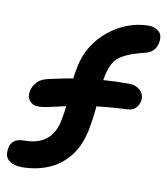

<svg xmlns="http://www.w3.org/2000/svg" viewBox="-84 -779 749 859"><g transform="rotate(10 290.0 -349.0)"><path d="M73 12Q35 12 13 -6Q-9 -24 -1 -63Q2 -82 17 -94.5Q32 -107 63 -107Q110 -107 140.5 -122.5Q171 -138 187.5 -163.5Q204 -189 210 -220Q219 -264 222 -295Q225 -326 226 -353Q227 -380 229.5 -408.5Q232 -437 240 -474Q250 -526 277 -569Q304 -612 343 -643.5Q382 -675 428 -692.5Q474 -710 523 -710Q550 -710 569 -694Q588 -678 581 -641Q577 -621 563.5 -607Q550 -593 528 -588Q467 -573 435 -556Q403 -539 389 -514.5Q375 -490 367 -451Q360 -417 358.5 -382Q357 -347 353.5 -303.5Q350 -260 339 -202Q323 -127 284 -79.5Q245 -32 190.5 -10Q136 12 73 12ZM95 -268Q72 -268 58 -286Q44 -304 50 -332Q55 -354 72 -372Q89 -390 122 -397Q191 -413 250.5 -422Q310 -431 365.5 -435Q421 -439 481 -439Q501 -439 517.5 -430.5Q534 -422 542.5 -406.5Q551 -391 547 -370Q543 -352 530 -339Q517 -326 495 -325Q394 -320 327.5 -310Q261 -300 218 -290.5Q175 -281 147 -274.5Q119 -268 95 -268Z"/></g></svg>

Font: Shantell Sans SemiBold
Style: Italic
Weight: 600
Italic angle: -11°
Designer: Stephen Nixon, Anya Danilova, Shantell Martin
Foundry: Arrow Type
Version: Version 1.011;[c5ecc13dd]